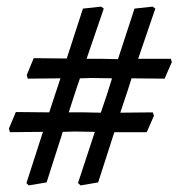

<svg xmlns="http://www.w3.org/2000/svg" viewBox="-20 -595 540 581"><path d="M82 -419 182 -418 231 -569 286 -575 294 -569 242 -417H290L337 -416L387 -569L442 -575L450 -569L398 -417H497L500 -407L478 -357L378 -358L367 -323L344 -254L442 -255L446 -245L424 -195H326L277 -43L224 -34L216 -41L267 -196L206 -197L170 -196L121 -43L67 -34L60 -41L110 -196L10 -195L7 -206L28 -256L129 -255L147 -310L163 -358L64 -357L61 -368ZM188 -255H235L285 -254L304 -310L319 -358L259 -359L222 -358L210 -323Z"/></svg>

Font: Alegreya Medium
Style: Italic
Weight: 500
Italic angle: -7°
Designer: Juan Pablo del Peral
Foundry: Huerta Tipografica
Version: Version 2.008; ttfautohint (v1.8)